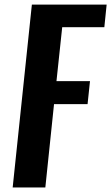

<svg xmlns="http://www.w3.org/2000/svg" viewBox="-20 -830 492 850"><path d="M36.1 0 121.1 -809.6H452.1L441.9 -709.5H255.4L230 -470.7H378.4L367.7 -369.1H219.2L180.7 0Z"/></svg>

Font: Oswald
Style: Medium
Weight: 500
Designer: Vernon Adams
Foundry: Vernon Adams
Version: 3.0; ttfautohint (v0.94.23-7a4d-dirty) -l 8 -r 50 -G 150 -x 